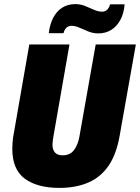

<svg xmlns="http://www.w3.org/2000/svg" viewBox="-20 -905 683 937"><path d="M270 12Q162 12 101 -33Q40 -78 40 -179Q40 -195 41.5 -213.5Q43 -232 47 -252L123 -688H319L241 -241Q239 -229 237.5 -218Q236 -207 236 -199Q236 -175 248 -161Q260 -147 286 -147Q322 -147 341.5 -173Q361 -199 368 -241L447 -688H643L564 -243Q548 -151 509 -95Q470 -39 409.5 -13.5Q349 12 270 12ZM218 -743Q223 -786 239.5 -818Q256 -850 283.5 -867.5Q311 -885 347 -885Q373 -885 396 -875.5Q419 -866 439.5 -857Q460 -848 479 -848Q493 -848 503 -857.5Q513 -867 517 -884H588Q585 -841 568 -809Q551 -777 523.5 -759.5Q496 -742 460 -742Q434 -742 411 -751.5Q388 -761 367.5 -770Q347 -779 328 -779Q314 -779 304 -769.5Q294 -760 290 -743Z"/></svg>

Font: Archivo Condensed Black
Style: Italic
Weight: 900
Width: 3
Italic angle: -10°
Designer: Hector Gatti
Foundry: Omnibus-Type
Version: Version 2.001